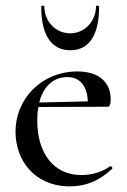

<svg xmlns="http://www.w3.org/2000/svg" viewBox="-20 -648 451 680"><path d="M229 -470C296 -470 331 -524 331 -624C331 -629 320 -629 320 -626C320 -573 280 -530 229 -530C176 -530 137 -573 137 -626C137 -629 126 -629 126 -624C126 -524 162 -470 229 -470ZM370 -59C339 -37 301 -28 268 -28C169 -28 112 -107 112 -220C112 -238 113 -254 116 -269L361 -270C370 -270 372 -281 372 -296C372 -357 330 -395 254 -395C129 -395 35 -300 35 -181C35 -81 102 12 227 12C281 12 329 -5 377 -50C381 -53 374 -61 370 -59ZM219 -375C263 -375 289 -343 291 -289L119 -285C133 -341 168 -375 219 -375Z"/></svg>

Font: Cormorant Infant Book
Style: Regular
Weight: 500
Designer: Christian Thalmann (Catharsis Fonts)
Version: Version 1.000;PS 002.000;hotconv 1.0.88;makeotf.lib2.5.64775